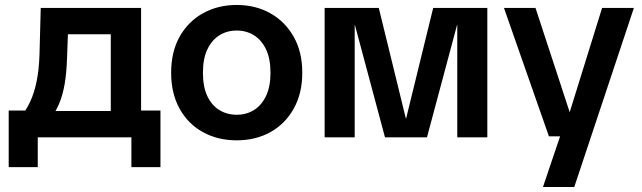

<svg xmlns="http://www.w3.org/2000/svg" viewBox="-20 -553 2583 773"><path d="M57 -74Q84 -106 101 -142.5Q118 -179 127.5 -225.5Q137 -272 139 -333L144 -521H548V-74H426V-415H192L256 -485L250 -322Q248 -258 240 -213Q232 -168 218 -135.5Q204 -103 183 -74ZM132 120H15V-108H150V0H132ZM95 0V-106H530V0ZM509 120V0H490V-108H626V120Z M933 12Q857 12 797 -21Q737 -54 703 -115.5Q669 -177 669 -260Q669 -344 703 -405Q737 -466 797 -499.5Q857 -533 933 -533Q1009 -533 1068.5 -499.5Q1128 -466 1162.5 -405Q1197 -344 1197 -260Q1197 -177 1162.5 -115.5Q1128 -54 1068.5 -21Q1009 12 933 12ZM933 -91Q972 -91 1002.5 -110Q1033 -129 1051 -166.5Q1069 -204 1069 -260Q1069 -317 1051 -354.5Q1033 -392 1002.5 -411Q972 -430 933 -430Q894 -430 863.5 -411Q833 -392 815 -354.5Q797 -317 797 -260Q797 -204 814.5 -166.5Q832 -129 863 -110Q894 -91 933 -91Z M1287 0V-521H1505L1614 -76H1615L1724 -521H1942V0H1821V-452H1820L1699 0H1530L1409 -452H1408V0Z M2166 200 2245 -34 2262 -64 2404 -521H2532L2292 200ZM2190 -4 2009 -521H2136L2277 -91H2312L2304 -4Z"/></svg>

Font: TikTok Sans 24pt SemiBold
Style: Regular
Weight: 600
Version: Version 4.000